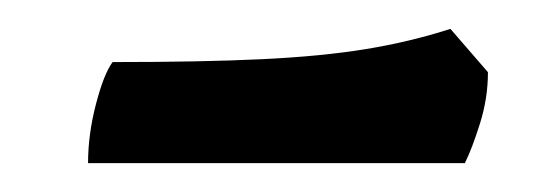

<svg xmlns="http://www.w3.org/2000/svg" viewBox="-20 -383 376 133"><path d="M41 -270Q41 -290 46.5 -311Q52 -332 58 -340Q120 -340 161.5 -342Q203 -344 233.5 -349Q264 -354 292 -363L318 -333Q318 -315 312.5 -297.5Q307 -280 302 -270Z"/></svg>

Font: Texturina 12pt ExtraBold
Style: Italic
Weight: 800
Italic angle: -11°
Designer: Guillermo Torres Carreño
Foundry: Omnibus-Type
Version: Version 1.002